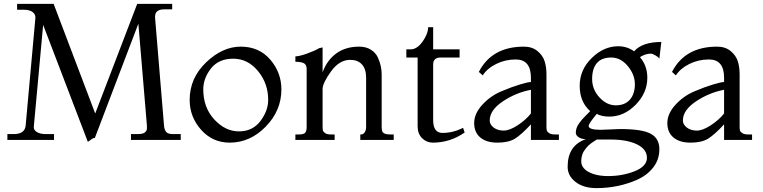

<svg xmlns="http://www.w3.org/2000/svg" viewBox="-20 -720 3924 988"><path d="M468 -10Q467 -10 463 -10Q459 -10 432 10L202 -592L154 -68Q152 -52 169 -41Q186 -30 216 -30H258V0H18V-30H50Q108 -30 112 -74L162 -626Q164 -645 148.5 -657.5Q133 -670 100 -670H68V-700H256L470 -136L686 -700H866V-672H826Q778 -672 778 -635Q778 -632 778 -628L824 -74Q826 -51 835.5 -40.5Q845 -30 870 -30H910V0H654V-30H688Q716 -30 726 -39Q736 -48 736 -58.5Q736 -69 736 -74L692 -598Z M1162 14Q1074 14 1015 -52Q956 -118 956 -206Q956 -318 1040.5 -399Q1125 -480 1219 -480Q1313 -480 1370.5 -413.5Q1428 -347 1428 -260Q1428 -151 1347.5 -68.5Q1267 14 1162 14ZM1360 -206Q1360 -291 1307.5 -354.5Q1255 -418 1180 -418Q1105 -418 1065.5 -367.5Q1026 -317 1026 -260Q1026 -167 1082.5 -105.5Q1139 -44 1209.5 -44Q1280 -44 1320 -97Q1360 -150 1360 -206Z M2006 0H1834V-28H1838Q1849 -28 1856.5 -39Q1864 -50 1864 -66V-320Q1864 -365 1842.5 -388.5Q1821 -412 1782 -412Q1726 -412 1683 -352Q1640 -292 1640 -262V-72Q1640 -56 1641.5 -49Q1643 -42 1653 -35Q1663 -28 1684 -28H1702V0H1500V-28H1516Q1543 -28 1550.5 -37Q1558 -46 1558 -66V-366Q1558 -385 1545.5 -393.5Q1533 -402 1500 -402V-430Q1520 -430 1560.5 -444.5Q1601 -459 1622 -472L1640 -476V-348Q1663 -411 1711 -445.5Q1759 -480 1828 -480Q1864 -480 1889 -464Q1914 -448 1925 -423Q1944 -380 1944 -338V-68Q1944 -54 1946 -47Q1951 -28 1988 -28H2006Z M2363 -62 2371 -38Q2296 14 2207 14Q2175 14 2152 -9Q2129 -32 2129 -70V-424H2071V-466H2093Q2126 -466 2154.5 -506Q2183 -546 2183 -580H2209V-466H2345V-424H2247Q2209 -424 2209 -388V-102Q2209 -36 2257 -36Q2311 -36 2363 -62Z M2856 0H2712V-80Q2662 -26 2629 -6Q2596 14 2539.5 14Q2483 14 2451.5 -12.5Q2420 -39 2420 -87Q2420 -135 2461.5 -180.5Q2503 -226 2558.5 -249.5Q2614 -273 2656 -285.5Q2698 -298 2712 -298V-320Q2712 -414 2634 -414Q2580 -414 2533.5 -391Q2487 -368 2464 -332L2444 -350Q2511 -480 2676 -480Q2718 -480 2745.5 -457.5Q2773 -435 2782.5 -405Q2792 -375 2792 -338V-68Q2792 -55 2794 -48Q2796 -41 2806.5 -34.5Q2817 -28 2838 -28H2856ZM2712 -136V-258Q2634 -243 2567 -198Q2500 -153 2500 -100Q2500 -79 2520.5 -63.5Q2541 -48 2571.5 -48Q2602 -48 2644 -75.5Q2686 -103 2712 -136Z M3071 -52 3171 -56Q3285 -56 3329 -31.5Q3373 -7 3373 47Q3373 101 3342 141Q3311 181 3261 204Q3162 248 3049 248Q2983 248 2942 216.5Q2901 185 2901 138Q2901 28 2995 -4Q2972 -4 2957.5 -14Q2943 -24 2943 -36.5Q2943 -49 2947 -61Q2951 -73 2960 -85.5Q2969 -98 2975.5 -105.5Q2982 -113 2997 -128L3017 -148Q2963 -196 2963 -278.5Q2963 -361 3025 -421.5Q3087 -482 3161 -482Q3207 -482 3243 -456Q3285 -504 3383 -504L3373 -418Q3367 -427 3352 -435.5Q3337 -444 3329 -444Q3302 -444 3273 -426Q3311 -382 3311 -320Q3311 -242 3251 -181Q3191 -120 3115 -120Q3076 -120 3051 -134Q3009 -84 3009 -72Q3009 -52 3071 -52ZM3121 -2H3051Q3020 17 3010 27Q3000 37 2993 46Q2986 55 2981 64Q2971 85 2971 111Q2971 137 2995 156Q3036 186 3109.5 186Q3183 186 3246 161Q3309 136 3309 92Q3309 48 3258 23Q3207 -2 3121 -2ZM3027 -313.5Q3027 -260 3064.5 -219Q3102 -178 3149 -178Q3196 -178 3221.5 -207.5Q3247 -237 3247 -286.5Q3247 -336 3210.5 -380Q3174 -424 3125 -424Q3076 -424 3051.5 -395.5Q3027 -367 3027 -313.5Z M3850 0H3706V-80Q3656 -26 3623 -6Q3590 14 3533.5 14Q3477 14 3445.5 -12.5Q3414 -39 3414 -87Q3414 -135 3455.5 -180.5Q3497 -226 3552.5 -249.5Q3608 -273 3650 -285.5Q3692 -298 3706 -298V-320Q3706 -414 3628 -414Q3574 -414 3527.5 -391Q3481 -368 3458 -332L3438 -350Q3505 -480 3670 -480Q3712 -480 3739.5 -457.5Q3767 -435 3776.5 -405Q3786 -375 3786 -338V-68Q3786 -55 3788 -48Q3790 -41 3800.5 -34.5Q3811 -28 3832 -28H3850ZM3706 -136V-258Q3628 -243 3561 -198Q3494 -153 3494 -100Q3494 -79 3514.5 -63.5Q3535 -48 3565.5 -48Q3596 -48 3638 -75.5Q3680 -103 3706 -136Z"/></svg>

Font: Montaga
Style: Regular
Weight: 400
Designer: Alejandra Rodriguez
Foundry: Alejandra Rodriguez
Version: Version 1.001